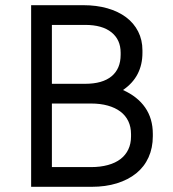

<svg xmlns="http://www.w3.org/2000/svg" viewBox="-20 -720 667 740"><path d="M100 0H333Q387 0 430.5 -13.5Q474 -27 505 -52Q536 -77 552.5 -113.5Q569 -150 569 -195V-204Q569 -263 539.5 -305.5Q510 -348 454 -373Q492 -399 510.5 -435Q529 -471 529 -516V-526Q529 -566 512.5 -598.5Q496 -631 466 -653.5Q436 -676 394 -688Q352 -700 301 -700H100ZM180 -76V-321H331Q367 -321 395.5 -313Q424 -305 444 -290Q464 -275 474.5 -253Q485 -231 485 -203V-194Q485 -166 474.5 -144Q464 -122 444.5 -107Q425 -92 396 -84Q367 -76 331 -76ZM180 -397V-624H308Q374 -624 409.5 -595.5Q445 -567 445 -517V-509Q445 -455 410 -426Q375 -397 308 -397Z"/></svg>

Font: Fixel Variable
Style: Regular
Weight: 100
Width: 3
Designer: AlfaBravo + MacPaw
Foundry: Kyrylo Tkachov, Marchela Mozhyna, Serhii Makarenko, Maria Weinstein, Zakhar Kryvoshyya
Version: Version 1.211